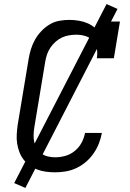

<svg xmlns="http://www.w3.org/2000/svg" viewBox="-20 -841 640 946"><path d="M252 8Q229 8 206.5 5Q184 2 164 -5.5Q144 -13 126.5 -25.5Q109 -38 96 -55Q83 -72 75.5 -92Q68 -112 64.5 -134Q61 -156 62.5 -179Q64 -202 67 -225L121 -550Q125 -575 132.5 -599Q140 -623 152.5 -645.5Q165 -668 183.5 -687.5Q202 -707 224.5 -720.5Q247 -734 272 -738.5Q297 -743 322 -743Q345 -743 368.5 -739Q392 -735 412.5 -726Q433 -717 449.5 -702Q466 -687 476 -667L487 -735H571L541 -554H457Q461 -577 457.5 -600.5Q454 -624 439 -640Q424 -656 402 -663Q380 -670 356 -670Q339 -670 320.5 -667Q302 -664 285 -656Q268 -648 253.5 -635Q239 -622 228.5 -606.5Q218 -591 212 -573.5Q206 -556 203 -538L149 -213Q146 -194 145.5 -175.5Q145 -157 149 -140Q153 -123 162 -108.5Q171 -94 185 -84Q199 -74 216.5 -70Q234 -66 252 -66Q277 -66 302 -73Q327 -80 348 -97Q369 -114 381.5 -137Q394 -160 399 -186H482Q477 -159 467 -133.5Q457 -108 441 -85Q425 -62 403.5 -43.5Q382 -25 356.5 -13Q331 -1 304.5 3.5Q278 8 252 8ZM105 85 50 61 505 -821 559 -797Z"/></svg>

Font: Iosevka Etoile Oblique
Style: Regular
Weight: 400
Italic angle: -9°
Designer: Belleve Invis
Foundry: Belleve Invis
Version: Version 15.5.2; ttfautohint (v1.8.4)